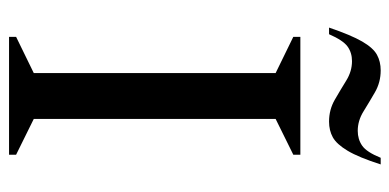

<svg xmlns="http://www.w3.org/2000/svg" viewBox="-244 -638 882 435"><g transform="rotate(90 197.5 -421.0)"><path d="M64 0V-16L146 -56V-604L64 -644V-660H331V-644L250 -604V-56L331 -16V0ZM43 -725Q60 -775 74.5 -800Q89 -825 104.5 -833.5Q120 -842 140 -842Q167 -842 189.5 -829Q212 -816 233 -803Q254 -790 277 -790Q296 -790 310.5 -800Q325 -810 338 -842H353Q337 -792 322 -767Q307 -742 291.5 -733.5Q276 -725 256 -725Q229 -725 206.5 -738Q184 -751 163 -764Q142 -777 119 -777Q100 -777 86 -767Q72 -757 58 -725Z"/></g></svg>

Font: Spectral Medium
Style: Regular
Weight: 500
Designer: Jean-Baptiste Levee
Foundry: Production Type
Version: Version 2.001